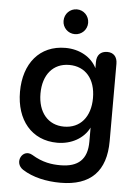

<svg xmlns="http://www.w3.org/2000/svg" viewBox="-59 -745 707 980"><g transform="rotate(5 294.0 -254.5)"><path d="M288 190C442 190 520 111 520 -44V-440C520 -476 500 -496 469 -496C435 -496 415 -476 415 -440V-408C388 -463 327 -498 254 -498C122 -498 42 -400 42 -255C42 -111 122 -12 254 -12C326 -12 389 -47 417 -104V-31C417 59 371 101 280 101C236 101 189 95 133 61C82 31 41 107 93 141C146 175 216 190 288 190ZM281 -97C199 -97 147 -159 147 -255C147 -352 199 -413 281 -413C364 -413 416 -353 416 -255C416 -158 364 -97 281 -97ZM295 -572C330 -572 358 -600 358 -635C358 -671 330 -699 295 -699C260 -699 232 -671 232 -635C232 -600 260 -572 295 -572Z"/></g></svg>

Font: SN Pro Medium
Style: Regular
Weight: 500
Designer: Tobias Whetton
Foundry: Supernotes
Version: Version 1.003;Glyphs 3.3 (3324)